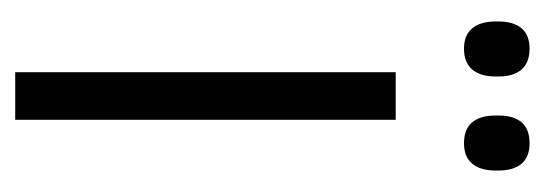

<svg xmlns="http://www.w3.org/2000/svg" viewBox="-246 -452 699 246"><g transform="rotate(90 103.0 -329.5)"><path d="M134 0H73V-487.5H134ZM43 -575Q25.5 -575 16.8 -585.5Q8 -596 8 -615.5V-619Q8 -638.5 16.8 -648.8Q25.5 -659 43 -659Q60.5 -659 69.5 -648.8Q78.5 -638.5 78.5 -619V-615.5Q78.5 -596 69.5 -585.5Q60.5 -575 43 -575ZM164 -575Q146 -575 137.2 -585.5Q128.5 -596 128.5 -615.5V-619Q128.5 -638.5 137.2 -648.8Q146 -659 164 -659Q181.5 -659 190.2 -648.8Q199 -638.5 199 -619V-615.5Q199 -596 190.2 -585.5Q181.5 -575 164 -575Z"/></g></svg>

Font: Anek Devanagari Medium Light
Style: Regular
Weight: 300
Version: Version 1.003